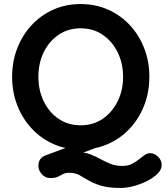

<svg xmlns="http://www.w3.org/2000/svg" viewBox="-20 -730 820 950"><path d="M723 28Q744 28 762 45.5Q780 63 780 86Q780 109 759.5 129.5Q739 150 707 166Q675 182 640.5 191Q606 200 578 200Q516 200 479 188.5Q442 177 418 162.5Q394 148 373 136.5Q352 125 322 125Q303 125 291.5 131.5Q280 138 266.5 144.5Q253 151 229 151Q204 151 187 132Q170 113 170 91Q170 52 205 39L412 -38L502 -16L308 56L365 23Q400 23 426.5 33.5Q453 44 477 57Q501 70 526.5 80.5Q552 91 585 91Q612 91 630.5 82Q649 73 663 62Q680 49 693.5 38.5Q707 28 723 28ZM719 -350Q719 -275 694 -210Q669 -145 623.5 -95.5Q578 -46 515.5 -18Q453 10 379 10Q305 10 243 -18Q181 -46 135.5 -95.5Q90 -145 65 -210Q40 -275 40 -350Q40 -425 65 -490Q90 -555 135.5 -604.5Q181 -654 243 -682Q305 -710 379 -710Q453 -710 515.5 -682Q578 -654 623.5 -604.5Q669 -555 694 -490Q719 -425 719 -350ZM589 -350Q589 -417 562 -471.5Q535 -526 488 -558Q441 -590 379 -590Q317 -590 270 -558Q223 -526 196.5 -472Q170 -418 170 -350Q170 -283 196.5 -228.5Q223 -174 270 -142Q317 -110 379 -110Q441 -110 488 -142Q535 -174 562 -228.5Q589 -283 589 -350Z"/></svg>

Font: zvoove
Style: Bold
Weight: 700
Designer: Vernon Adams (Nunito) & Andrew Paglinawan (Quicksand)
Foundry: zvoove
Version: Version 3.006